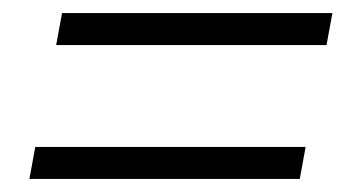

<svg xmlns="http://www.w3.org/2000/svg" viewBox="-20 -469 530 294"><path d="M489 -449 480 -400H66L75 -449ZM448 -244 439 -195H25L34 -244Z"/></svg>

Font: TypoPRO Montserrat Alternates
Style: Italic
Weight: 300
Italic angle: -11.3°
Designer: Julieta Ulanovsky
Foundry: Julieta Ulanovsky
Version: Version 6.001